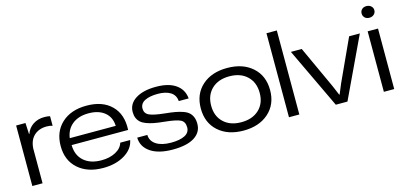

<svg xmlns="http://www.w3.org/2000/svg" viewBox="-65 -1165 3387 1609"><g transform="rotate(-15 1628.5 -361.0)"><path d="M59.1 0V-524.9H140.1L145 -428.2H147.9Q164.6 -476.1 206.5 -504.2Q248.5 -532.2 304.2 -532.2Q333.5 -532.2 354 -526.9V-443.8Q333 -451.2 303.2 -451.2Q236.8 -451.2 194.8 -413.1Q152.8 -375 147.9 -303.2V0Z M673.8 7.8Q537.6 7.8 456.3 -64.7Q375 -137.2 375 -261.2Q375 -385.7 455.3 -459.5Q535.6 -533.2 670.9 -533.2Q810.1 -533.2 886.7 -456.5Q963.4 -379.9 956.1 -246.1H465.8Q467.3 -157.2 523.4 -107.7Q579.6 -58.1 675.8 -58.1Q747.6 -58.1 799.3 -85.9Q851.1 -113.8 864.7 -160.2H950.7Q937 -85 860.1 -38.6Q783.2 7.8 673.8 7.8ZM465.8 -306.2H864.7Q861.8 -381.8 810.1 -424.3Q758.3 -466.8 670.9 -466.8Q583.5 -466.8 529.8 -423.8Q476.1 -380.9 465.8 -306.2Z M1275.9 9.8Q1153.8 9.8 1084.5 -37.1Q1015.1 -84 1012.7 -164.1H1100.6Q1102.1 -110.8 1148.9 -80.3Q1195.8 -49.8 1277.8 -49.8Q1354 -49.8 1397 -72Q1439.9 -94.2 1439.9 -139.2Q1439.9 -188 1405 -205.8Q1370.1 -223.6 1268.6 -233.9Q1216.8 -238.8 1179.9 -245.8Q1143.1 -252.9 1113.8 -264.2Q1084.5 -275.4 1067.1 -291.5Q1049.8 -307.6 1040.8 -329.6Q1031.7 -351.6 1031.7 -380.9Q1031.7 -452.1 1097.2 -493.7Q1162.6 -535.2 1273.9 -535.2Q1383.8 -535.2 1445.8 -491.5Q1507.8 -447.8 1514.6 -370.1H1428.7Q1424.3 -422.9 1383.1 -448.5Q1341.8 -474.1 1273.9 -474.1Q1202.6 -474.1 1160.6 -452.6Q1118.7 -431.2 1118.7 -387.2Q1118.7 -345.7 1155.8 -328.1Q1192.9 -310.5 1285.6 -300.8Q1340.3 -295.4 1377.2 -288.8Q1414.1 -282.2 1445.1 -271Q1476.1 -259.8 1493.4 -243.4Q1510.7 -227.1 1520.3 -203.1Q1529.8 -179.2 1529.8 -146Q1529.8 -73.2 1465.3 -31.7Q1400.9 9.8 1275.9 9.8Z M1890.6 9.8Q1754.9 9.8 1672.9 -63.7Q1590.8 -137.2 1590.8 -261.2Q1590.8 -385.7 1672.9 -459.5Q1754.9 -533.2 1890.6 -533.2Q2026.9 -533.2 2109.4 -459.5Q2191.9 -385.7 2191.9 -261.2Q2191.9 -138.2 2109.4 -64.2Q2026.9 9.8 1890.6 9.8ZM1680.7 -261.2Q1680.7 -170.9 1737.5 -116.9Q1794.4 -63 1890.6 -63Q1987.3 -63 2044.4 -116.7Q2101.6 -170.4 2101.6 -261.2Q2101.6 -352.5 2044.4 -406.7Q1987.3 -460.9 1890.6 -460.9Q1794.4 -460.9 1737.5 -406.7Q1680.7 -352.5 1680.7 -261.2Z M2285.6 0V-729H2375.5V0Z M2691.9 0 2442.9 -524.9H2537.1L2706.1 -157.2L2741.2 -74.2H2745.1L2779.3 -157.2L2948.2 -524.9H3041L2793 0Z M3108.9 0V-524.9H3198.7V0ZM3098.6 -682.1Q3098.6 -703.6 3113.5 -717.8Q3128.4 -731.9 3152.8 -731.9Q3177.2 -731.9 3193.1 -717.5Q3209 -703.1 3209 -682.1Q3209 -660.2 3193.1 -645.5Q3177.2 -630.9 3152.8 -630.9Q3128.4 -630.9 3113.5 -645.5Q3098.6 -660.2 3098.6 -682.1Z"/></g></svg>

Font: Lumene Sans Expanded
Style: Regular
Weight: 400
Width: 7
Designer: Deni Anggara
Version: Version 1.003;Glyphs 3.1.2 (3151)